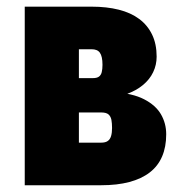

<svg xmlns="http://www.w3.org/2000/svg" viewBox="-20 -548 533 568"><path d="M279.3 -215.3H149.4L148.4 -316.9H254.9Q266.6 -316.9 272.7 -321.3Q278.8 -325.7 281 -334.7Q283.2 -343.8 283.2 -356.4Q283.2 -369.1 281.2 -377.9Q279.3 -386.7 275.4 -392.1Q271.5 -397.5 265.4 -399.9Q259.3 -402.3 251 -402.3H213.4V0H53.2V-528.3H251Q295.9 -528.3 331.5 -519.3Q367.2 -510.3 391.8 -491.9Q416.5 -473.6 429.9 -445.8Q443.4 -418 443.4 -380.4Q443.4 -356 433.1 -334.5Q422.9 -313 402.8 -296.4Q382.8 -279.8 353.5 -269.3Q324.2 -258.8 286.1 -256.3ZM279.3 0H114.3L164.1 -126H279.3Q292 -126 298.8 -130.9Q305.7 -135.7 308.6 -145.5Q311.5 -155.3 311.5 -169.4Q311.5 -183.1 309.6 -193.4Q307.6 -203.6 301 -209.5Q294.4 -215.3 279.3 -215.3H171.9L172.9 -316.9H283.7L316.4 -275.4Q372.1 -272 406.2 -254.4Q440.4 -236.8 456.1 -210Q471.7 -183.1 471.7 -150.9Q471.7 -113.3 459.5 -85Q447.3 -56.6 422.9 -37.8Q398.4 -19 362.5 -9.5Q326.7 0 279.3 0Z"/></svg>

Font: Roboto Condensed Black
Style: Regular
Weight: 900
Designer: Christian Robertson
Foundry: Google
Version: Version 3.008; 2023